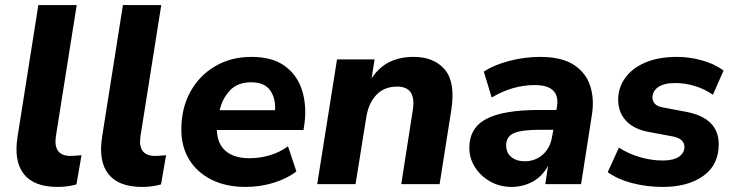

<svg xmlns="http://www.w3.org/2000/svg" viewBox="-20 -725 2894 756"><path d="M206 11Q114 11 74 -39.5Q34 -90 49 -186L131 -705H282L200 -188Q189 -111 258 -111Q268 -111 279 -112Q290 -113 301 -114L281 1Q248 11 206 11Z M539 11Q447 11 407 -39.5Q367 -90 382 -186L464 -705H615L533 -188Q522 -111 591 -111Q601 -111 612 -112Q623 -113 634 -114L614 1Q581 11 539 11Z M947 11Q870 11 813 -17.5Q756 -46 725 -96.5Q694 -147 694 -215Q694 -299 729.5 -363.5Q765 -428 827.5 -464.5Q890 -501 970 -501Q1052 -501 1101 -465.5Q1150 -430 1169 -370.5Q1188 -311 1179 -239L1175 -213H834Q835 -160 868 -131Q901 -102 962 -102Q1004 -102 1043.5 -114Q1083 -126 1114 -149L1147 -50Q1111 -22 1058 -5.5Q1005 11 947 11ZM969 -401Q915 -401 885 -368.5Q855 -336 845 -291H1063Q1066 -338 1043.5 -369.5Q1021 -401 969 -401Z M1229 0 1307 -491H1455L1443 -416Q1497 -501 1609 -501Q1689 -501 1731.5 -451Q1774 -401 1757 -292L1711 0H1560L1605 -289Q1621 -384 1544 -384Q1493 -384 1462 -351.5Q1431 -319 1422 -262L1380 0Z M1994 11Q1948 11 1910 -10.5Q1872 -32 1850 -67Q1828 -102 1828 -143Q1828 -221 1894.5 -256.5Q1961 -292 2103 -292H2171L2173 -305Q2180 -346 2158.5 -368Q2137 -390 2086 -390Q1998 -390 1916 -341L1885 -443Q1924 -469 1984.5 -485Q2045 -501 2107 -501Q2191 -501 2239 -470Q2287 -439 2304 -386.5Q2321 -334 2310 -269L2268 0H2127L2138 -72Q2114 -29 2076 -9Q2038 11 1994 11ZM2045 -90Q2088 -90 2117.5 -116.5Q2147 -143 2154 -188L2159 -214H2106Q2033 -214 2003 -200.5Q1973 -187 1973 -153Q1973 -123 1993.5 -106.5Q2014 -90 2045 -90Z M2590 11Q2526 11 2469 -4Q2412 -19 2373 -47L2417 -144Q2453 -120 2499 -106.5Q2545 -93 2589 -93Q2632 -93 2653.5 -108Q2675 -123 2675 -146Q2675 -179 2628 -188L2537 -205Q2478 -215 2446 -248.5Q2414 -282 2414 -333Q2414 -378 2440.5 -416.5Q2467 -455 2519 -478Q2571 -501 2647 -501Q2694 -501 2743.5 -487.5Q2793 -474 2829 -447L2787 -352Q2754 -375 2715.5 -386.5Q2677 -398 2639 -398Q2594 -398 2571.5 -382Q2549 -366 2549 -341Q2549 -327 2558.5 -316.5Q2568 -306 2590 -302L2680 -285Q2810 -261 2810 -157Q2810 -76 2749.5 -32.5Q2689 11 2590 11Z"/></svg>

Font: Nunito Sans ExtraBold
Style: Italic
Weight: 800
Italic angle: -9°
Designer: Vernon Adams
Foundry: Vernon Adams
Version: Version 3.006; ttfautohint (v1.8.3)